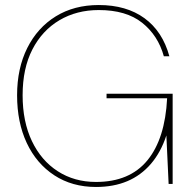

<svg xmlns="http://www.w3.org/2000/svg" viewBox="-20 -732 767 764"><path d="M362 12Q267 12 196 -34.5Q125 -81 86.5 -163Q48 -245 48 -353Q48 -460 88.5 -541Q129 -622 202 -667Q275 -712 373 -712Q483 -712 555 -659.5Q627 -607 654 -508H632Q609 -591 545.5 -641.5Q482 -692 373 -692Q285 -692 216.5 -651.5Q148 -611 109 -535.5Q70 -460 70 -353Q70 -248 107 -170.5Q144 -93 210 -50.5Q276 -8 362 -8Q496 -8 566.5 -94Q637 -180 645 -341H404V-359H667V0H651L642 -193Q620 -126 580.5 -80Q541 -34 486.5 -11Q432 12 362 12Z"/></svg>

Font: DM Sans 16pt Thin
Style: Regular
Weight: 250
Version: Version 4.004;gftools[0.9.30]